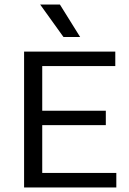

<svg xmlns="http://www.w3.org/2000/svg" viewBox="-20 -821 566 841"><path d="M85.5 0V-595H485V-531.5H165V-63.5H489.5V0ZM135.5 -273V-336H443.5V-273ZM258 -659 156 -801H242.5L331 -659Z"/></svg>

Font: Encode Sans SC
Style: Regular
Weight: 400
Version: Version 3.002